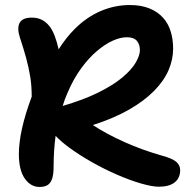

<svg xmlns="http://www.w3.org/2000/svg" viewBox="-20 -730 762 763"><path d="M137 13Q102 13 78.5 -20.5Q55 -54 55 -118Q55 -163 67.5 -219.5Q80 -276 106 -346Q106 -390 100 -426Q94 -462 84 -499Q74 -536 59 -581Q47 -618 58 -639Q69 -660 107 -660Q151 -660 178 -624Q199 -596 213 -534Q242 -580 277 -615Q324 -662 380 -686Q436 -710 496 -710Q541 -710 574 -696.5Q607 -683 628 -659.5Q649 -636 658.5 -604.5Q668 -573 668 -537Q668 -493 649.5 -450.5Q631 -408 592 -368.5Q553 -329 493 -294.5Q433 -260 349 -233Q404 -197 474.5 -165.5Q545 -134 622 -112Q666 -100 681 -86.5Q696 -73 696 -54Q696 -23 674.5 -5.5Q653 12 611 12Q585 12 541.5 -0.5Q498 -13 447 -35Q396 -57 345.5 -85.5Q295 -114 253 -145Q222 -168 201 -190Q193 -133 193 -66Q193 -37 187 -19.5Q181 -2 169 5.5Q157 13 137 13ZM229 -309Q311 -333 368 -361Q429 -391 466 -422Q503 -453 519.5 -481.5Q536 -510 536 -531Q536 -553 524 -567.5Q512 -582 484 -582Q459 -582 428.5 -568.5Q398 -555 365 -527Q332 -499 301.5 -457Q271 -415 247 -358Q237 -335 229 -309Z"/></svg>

Font: Shantell Sans Light SemiBold
Style: Regular
Weight: 600
Version: Version 1.008;[ac192a2d6]